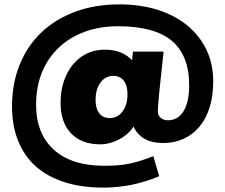

<svg xmlns="http://www.w3.org/2000/svg" viewBox="-20 -730 1030 878"><path d="M708 76Q642 103 579.5 115.5Q517 128 452 128Q353 128 275 103Q197 78 144 31Q91 -16 63 -85.5Q35 -155 35 -243Q35 -348 70 -434.5Q105 -521 169.5 -582Q234 -643 324.5 -676.5Q415 -710 526 -710Q622 -710 701 -685Q780 -660 836.5 -613.5Q893 -567 924 -502.5Q955 -438 955 -358Q955 -291 938.5 -238.5Q922 -186 891.5 -150Q861 -114 819 -95Q777 -76 726 -76Q674 -76 640 -96Q606 -116 591 -151Q566 -114 523.5 -92Q481 -70 438 -70Q353 -70 305 -120Q257 -170 257 -260Q257 -314 272 -358.5Q287 -403 313.5 -435Q340 -467 377 -485Q414 -503 459 -503Q500 -503 532 -490Q564 -477 584 -454L588 -494H728L708 -305Q706 -281 704 -258.5Q702 -236 702 -220Q702 -202 715 -191Q728 -180 748 -180Q793 -180 819 -221Q845 -262 845 -340Q845 -477 765.5 -543.5Q686 -610 520 -610Q436 -610 367 -584.5Q298 -559 248.5 -512Q199 -465 172 -399Q145 -333 145 -252Q145 -119 226 -45.5Q307 28 456 28Q488 28 516 26Q544 24 571 18.5Q598 13 624.5 4.5Q651 -4 681 -16ZM482 -190Q518 -190 540.5 -220.5Q563 -251 563 -299Q563 -339 546 -361Q529 -383 498 -383Q462 -383 439.5 -352.5Q417 -322 417 -273Q417 -234 434 -212Q451 -190 482 -190Z"/></svg>

Font: Geist Black
Style: Regular
Weight: 400
Designer: Basement.studio, Andrés Briganti, Mateo Zaragoza
Foundry: Basement.studio, Vercel, Andrés Briganti, Guido Ferreyra, Mateo Zaragoza
Version: Version 1.401